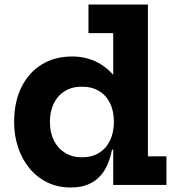

<svg xmlns="http://www.w3.org/2000/svg" viewBox="-20 -810 778 841"><path d="M475.9 0V-205.5L478.9 -244.5V-317.3L475.9 -406.7V-664.8H367.5V-790H627.9V-125.2H709.1V0ZM296.6 -562.6Q356.9 -562.6 407.6 -536.3Q458.3 -510.1 495.7 -457.2Q533.2 -404.3 553.3 -324.9L478.9 -276.9Q478.9 -322.4 462.5 -357Q446 -391.6 414.6 -410.9Q383.2 -430.3 338.8 -430.3Q295 -430.3 263.6 -410.8Q232.2 -391.3 215.4 -356.5Q198.6 -321.7 198.6 -275.6Q198.6 -229.5 216 -194.7Q233.5 -159.9 265 -140.5Q296.6 -121 338.8 -121Q382.6 -121 414 -140.5Q445.4 -159.9 462.1 -195Q478.9 -230.2 478.9 -276.9L493.9 -154.4H470.5Q460.7 -101.7 438.1 -64.7Q415.5 -27.8 378.6 -8.2Q341.7 11.3 289.8 11.3Q233 11.3 187.3 -11Q141.6 -33.3 109.1 -72.8Q76.6 -112.3 59.3 -164.3Q41.9 -216.3 41.9 -275.6Q41.9 -363 73.6 -427.5Q105.4 -492.1 162.6 -527.3Q219.9 -562.6 296.6 -562.6Z"/></svg>

Font: Hepta Slab ExtraLight
Style: Regular
Weight: 200
Designer: Michael LaGattuta
Foundry: Michael LaGattuta
Version: Version 1.100